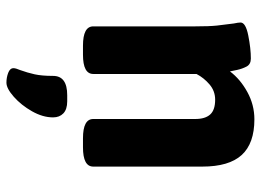

<svg xmlns="http://www.w3.org/2000/svg" viewBox="-127 -444 811 597"><g transform="rotate(90 278.5 -145.5)"><path d="M62 -30V-347Q62 -391 59.5 -414.5Q57 -438 53 -467Q50 -481 50 -488Q50 -504 90.5 -512Q131 -520 162 -520Q180 -520 187 -506.5Q194 -493 197.5 -477Q201 -461 202 -455Q226 -487 266 -509Q306 -531 351 -531Q426 -531 462 -491.5Q498 -452 498 -369V-30Q498 2 438 2H410Q350 2 350 -30V-347Q350 -378 336 -393.5Q322 -409 290 -409Q263 -409 242.5 -391.5Q222 -374 210 -351V-30Q210 2 150 2H122Q62 2 62 -30ZM192 218Q192 211 198 197Q206 175 211 152.5Q216 130 216 95Q216 51 276 51H295Q320 51 332.5 63Q345 75 345 95Q345 127 326 160.5Q307 194 281 217Q255 240 237 240Q221 240 206.5 234.5Q192 229 192 218Z"/></g></svg>

Font: Asap-Bold
Style: Bold
Weight: 700
Designer: Pablo Cosgaya
Foundry: Omnibus-Type
Version: Version 2.000; ttfautohint (v1.8)